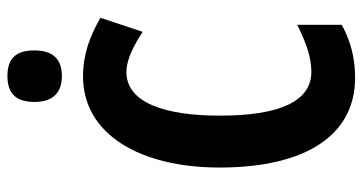

<svg xmlns="http://www.w3.org/2000/svg" viewBox="-250 -718 978 518"><g transform="rotate(-90 239.0 -459.0)"><path d="M293 -928C245 -928 223 -904 223 -855C223 -806 247 -781 293 -781C339 -781 362 -806 362 -855C362 -903 342 -928 293 -928ZM304 -607C335 -607 373 -589 412 -563L450 -677C400 -706 350 -724 292 -724C135 -724 46 -569 46 -356C46 -122 134 10 288 10C342 10 387 -2 431 -26V-146C382 -122 344 -108 304 -108C224 -108 186 -195 186 -355C186 -499 219 -607 304 -607Z"/></g></svg>

Font: Noto Sans Gurmukhi ExtraCondensed
Style: Bold
Weight: 700
Width: 2
Designer: Jelle Bosma - Monotype Design Team
Foundry: Monotype Imaging Inc.
Version: Version 2.004